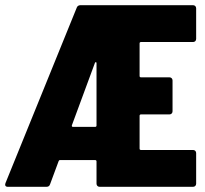

<svg xmlns="http://www.w3.org/2000/svg" viewBox="-24 -720 792 740"><path d="M732 -570V-688C732 -695 727 -700 720 -700H286C280 -700 274 -697 272 -691L-3 -14C-6 -6 -3 0 6 0H155C162 0 167 -3 169 -10L202 -99C203 -101 204 -103 207 -103H343C346 -103 348 -101 348 -98V-12C348 -5 353 0 360 0H720C727 0 732 -5 732 -12V-130C732 -137 727 -142 720 -142H519C516 -142 514 -144 514 -147V-274C514 -277 516 -279 519 -279H629C636 -279 641 -284 641 -291V-410C641 -417 636 -422 629 -422H519C516 -422 514 -424 514 -427V-553C514 -556 516 -558 519 -558H720C727 -558 732 -563 732 -570ZM253 -237 342 -478C344 -482 348 -481 348 -477V-236C348 -233 346 -231 343 -231H257C254 -231 252 -233 253 -237Z"/></svg>

Font: Barlow Condensed ExtraBold
Style: Regular
Weight: 800
Width: 3
Designer: Jeremy Tribby
Foundry: Tribby Type
Version: Version 1.422;hotconv 1.0.109;makeotfexe 2.5.65596